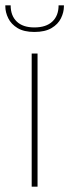

<svg xmlns="http://www.w3.org/2000/svg" viewBox="-33 -701 260 721"><path d="M207 -677Q207 -655 196 -632.5Q185 -610 160.5 -595.5Q136 -581 96 -581Q57 -581 33 -595.5Q9 -610 -2 -632.5Q-13 -655 -13 -677V-681H7Q7 -642 30 -620Q53 -598 96 -598Q140 -598 163.5 -620Q187 -642 187 -681H207ZM86 -500H108V0H86Z"/></svg>

Font: Albert Sans Thin
Style: Regular
Weight: 250
Designer: Andreas Rasmussen
Foundry: a.Foundry
Version: Version 1.025